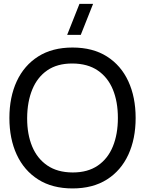

<svg xmlns="http://www.w3.org/2000/svg" viewBox="-20 -988 772 1022"><path d="M410 -802.5H337.5L403 -967.5H475.5ZM366 15Q258.5 15 183.5 -32.5Q108.5 -80 69.2 -164.5Q30 -249 30 -360Q30 -471 69.2 -555.5Q108.5 -640 183.5 -687.5Q258.5 -735 366 -735Q474 -735 549 -687.5Q624 -640 663 -555.5Q702 -471 702 -360Q702 -249 663 -164.5Q624 -80 549 -32.5Q474 15 366 15ZM366 -70Q367 -70 368 -70Q447 -70 500.5 -106.5Q554 -143 580.8 -208.5Q607.5 -274 607.5 -360Q607.5 -446.5 580.8 -511.5Q554 -576.5 500.2 -613Q446.5 -649.5 366 -650Q365 -650 364 -650Q285 -650 232 -613.8Q179 -577.5 152 -512Q125 -446.5 124.5 -360Q124.5 -358.5 124.5 -357Q124.5 -273 151.2 -208.5Q178 -144 231.8 -107.2Q285.5 -70.5 366 -70Z"/></svg>

Font: Cns Manrope Med
Style: Regular
Weight: 500
Designer: Mikhail Sharanda
Foundry: Mikhail Sharanda
Version: Version 4.504